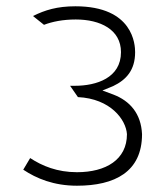

<svg xmlns="http://www.w3.org/2000/svg" viewBox="-20 -595 513 611"><path d="M54 -55C96 -27 151 -4 225 -4C345 -4 432 -48 432 -168C429 -234 393 -274 341 -294L306 -307L340 -321C382 -341 410 -372 410 -429C410 -452 405 -575 220 -575C162 -575 123 -563 85 -544L120 -516C146 -526 180 -533 221 -533C299 -533 365 -501 365 -429C365 -347 287 -322 218 -322H203L228 -286C332 -281 381 -214 384 -168C384 -87 317 -47 225 -47C162 -47 114 -67 76 -92Z"/></svg>

Font: Charger Sport
Style: HLExt
Weight: 100
Designer: Jasper
Foundry: Cannot Into Space Fonts
Version: Version 1.1